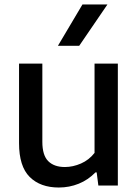

<svg xmlns="http://www.w3.org/2000/svg" viewBox="-20 -828 616 857"><path d="M65 -189V-544H169V-195Q169 -135 195.2 -108.8Q221.5 -82.5 269.5 -82.5Q305.5 -82.5 341.5 -98.2Q377.5 -114 402 -145.5V-544H506V0H419L411.5 -58.5H406Q373.5 -25 331.5 -8Q289.5 9 242.5 9Q160 9 112.5 -38.2Q65 -85.5 65 -189ZM238.5 -623.5 348 -808H459.5L333.5 -623.5Z"/></svg>

Font: Encode Sans Medium
Style: Regular
Weight: 500
Designer: Multiple Designers
Foundry: Impallari Type
Version: Version 2.000